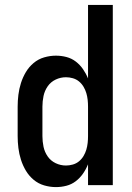

<svg xmlns="http://www.w3.org/2000/svg" viewBox="-20 -755 540 783"><path d="M208 8Q184 8 160 1Q136 -6 117 -22Q98 -38 85.5 -59Q73 -80 65.5 -103.5Q58 -127 55 -151.5Q52 -176 52 -200V-320Q52 -344 55 -368.5Q58 -393 65.5 -416.5Q73 -440 85.5 -461Q98 -482 117 -498Q136 -514 160 -521Q184 -528 208 -528Q230 -528 251 -522.5Q272 -517 289 -504Q306 -491 318.5 -473Q331 -455 339 -435V-735H440V0H339V-85Q331 -65 318.5 -47Q306 -29 289 -16Q272 -3 251 2.5Q230 8 208 8ZM249 -80Q263 -80 277 -84Q291 -88 302 -97Q313 -106 320.5 -118.5Q328 -131 332 -144.5Q336 -158 337.5 -172Q339 -186 339 -200V-320Q339 -334 337.5 -348Q336 -362 332 -375.5Q328 -389 320.5 -401.5Q313 -414 302 -423Q291 -432 277 -436Q263 -440 249 -440Q227 -440 207 -430.5Q187 -421 174.5 -403Q162 -385 157.5 -363.5Q153 -342 153 -320V-200Q153 -178 157.5 -156.5Q162 -135 174.5 -117Q187 -99 207 -89.5Q227 -80 249 -80Z"/></svg>

Font: Zed Mono Semibold
Style: Regular
Weight: 600
Monospace: yes
Designer: Belleve Invis
Foundry: Belleve Invis
Version: Version 1.0.0; ttfautohint (v1.8.4)